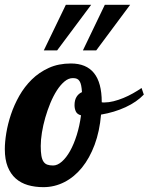

<svg xmlns="http://www.w3.org/2000/svg" viewBox="-40 -772 616 796"><path d="M556.2 -379.9Q526.9 -349.1 480.5 -327.6Q434.1 -306.2 378.9 -296.9Q373 -227.5 352.3 -171.9Q331.5 -116.2 299.8 -77.1Q268.1 -38.1 227.1 -17.1Q186 3.9 140.1 3.9Q105 3.9 75.7 -4.6Q46.4 -13.2 25.1 -32Q3.9 -50.8 -8.1 -80.8Q-20 -110.8 -20 -153.8Q-20 -183.1 -13.9 -220.5Q-7.8 -257.8 5.4 -297.4Q18.6 -336.9 40 -374.8Q61.5 -412.6 91.8 -442.4Q122.1 -472.2 162.4 -490.5Q202.6 -508.8 253.9 -508.8Q381.8 -508.8 381.8 -349.1V-348.1Q384.3 -347.2 386.7 -347.2Q389.2 -347.2 393.1 -347.2Q410.6 -347.2 430.9 -352.3Q451.2 -357.4 471.4 -365.7Q491.7 -374 511.2 -385Q530.8 -396 546.9 -407.2ZM295.9 -293.9Q280.3 -297.9 274.7 -309.3Q269 -320.8 269 -335.9Q269 -356.9 277.3 -370.4Q285.6 -383.8 299.8 -390.1Q298.8 -406.2 296.6 -417.2Q294.4 -428.2 290 -435.3Q285.6 -442.4 279.1 -445.3Q272.5 -448.2 262.2 -448.2Q244.1 -448.2 227.5 -434.3Q210.9 -420.4 196 -397.5Q181.2 -374.5 168.9 -345Q156.7 -315.4 147.7 -284.2Q138.7 -252.9 133.8 -222.4Q128.9 -191.9 128.9 -167Q128.9 -142.1 131.6 -126.5Q134.3 -110.8 140.4 -101.8Q146.5 -92.8 156.2 -89.4Q166 -85.9 180.2 -85.9Q198.2 -85.9 216.6 -102.1Q234.9 -118.2 250.5 -146Q266.1 -173.8 278.1 -211.9Q290 -250 295.9 -293.9ZM232.9 -752H337.9L196.8 -563H141.6ZM394.5 -752H499.5L358.9 -563H303.7Z"/></svg>

Font: Lobster
Style: Regular
Weight: 400
Designer: Pablo Impallari
Foundry: Pablo Impallari
Version: Version 1.007; ttfautohint (v1.1) -l 8 -r 50 -G 50 -x 14 -D 